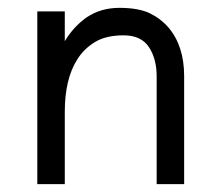

<svg xmlns="http://www.w3.org/2000/svg" viewBox="-20 -469 549 489"><path d="M379 -275Q379 -318 360 -348Q340 -379 295 -379Q250 -379 222 -362Q194 -345 177 -318Q145 -268 145 -184V0H75V-440H145V-364Q167 -401 201 -425Q237 -449 284 -449Q331 -449 360 -436Q389 -422 409 -399Q449 -352 449 -275V0H379Z"/></svg>

Font: Glacial Indifference
Style: Regular
Weight: 400
Designer: Alfredo Marco Pradil
Version: Version 1.00